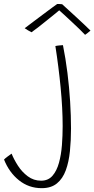

<svg xmlns="http://www.w3.org/2000/svg" viewBox="-146 -688 480 976"><path d="M66 268.5Q0.5 268.5 -49.5 228.5Q-99.5 188.5 -125.5 123Q-119 116 -107.2 107.5Q-95.5 99 -87 93Q-75.5 122 -55 154Q-34.5 186 -4.8 208.2Q25 230.5 63 230.5Q99 230.5 120.8 205.5Q142.5 180.5 153.8 139.5Q165 98.5 168.8 49.8Q172.5 1 172.5 -47Q172.5 -137.5 162.2 -243Q152 -348.5 135.5 -454Q140.5 -455 145.2 -455.8Q150 -456.5 155 -457Q165 -458.5 174 -458.5Q187.5 -391.5 196.8 -317.8Q206 -244 210.5 -171.5Q215 -99 215 -35Q215 25.5 209.5 80.2Q204 135 188.5 177.5Q173 220 143.5 244.2Q114 268.5 66 268.5ZM170 -666.5Q201 -638.5 242.2 -600.5Q283.5 -562.5 314 -532.5Q306 -525.5 299.5 -520.5Q293 -515.5 286.5 -511Q275.5 -523 256.8 -541Q238 -559 217.5 -578.2Q197 -597.5 180 -613Q163 -628.5 155 -635.5Q147.5 -629 129.2 -614.2Q111 -599.5 89 -581.8Q67 -564 46.8 -548.2Q26.5 -532.5 14 -524Q9.5 -526 -3.2 -533.5Q-16 -541 -20.5 -544.5Q0.5 -560.5 25.8 -579.5Q51 -598.5 75.5 -616.8Q100 -635 118.5 -648.8Q137 -662.5 144.5 -667.5Q150 -667.5 156.8 -667.5Q163.5 -667.5 170 -666.5Z"/></svg>

Font: Grandstander Thin
Style: Regular
Weight: 100
Designer: Tyler Finck
Foundry: Etcetera Type Co
Version: Version 1.200; ttfautohint (v1.8.3)